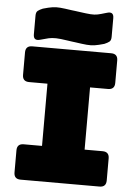

<svg xmlns="http://www.w3.org/2000/svg" viewBox="-62 -987 728 1033"><g transform="rotate(5 302.5 -470.5)"><path d="M89 0Q53 0 53 -36V-155Q53 -191 89 -191H188V-527H89Q53 -527 53 -563V-684Q53 -720 89 -720H515Q551 -720 551 -684V-563Q551 -527 515 -527H418V-191H515Q551 -191 551 -155V-36Q551 0 515 0ZM301 -764 273 -768Q235 -774 213 -774.5Q191 -775 173 -771Q155 -767 128 -759Q92 -749 92 -785V-886Q92 -905 101.5 -912.5Q111 -920 128 -927Q159 -936 179 -939Q199 -942 221.5 -940Q244 -938 284 -932L301 -930L323 -927Q365 -921 386.5 -919.5Q408 -918 424.5 -921.5Q441 -925 467 -933Q471 -934 474 -935Q510 -946 510 -909V-808Q510 -789 500.5 -781.5Q491 -774 474 -767Q443 -758 423 -755Q403 -752 380 -754Q357 -756 317 -762Z"/></g></svg>

Font: Bungee Tint
Style: Regular
Weight: 400
Designer: David Jonathan Ross
Foundry: David Jonathan Ross
Version: Version 2.001